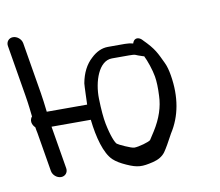

<svg xmlns="http://www.w3.org/2000/svg" viewBox="-96 -607 776 678"><g transform="rotate(-10 292.0 -268.5)"><path d="M410.4 -446.4C407.9 -443.6 406.5 -440.9 405.3 -436.4C396.8 -438.7 387 -440 376 -440H315.2C293.3 -440 272.8 -430.3 254.5 -412.8C232.2 -392.9 217.4 -364 210.8 -327.7C209.8 -322.4 207.6 -252 207.6 -252H62.8C59.8 -278.6 56.5 -303.4 53.5 -321.5L23 -504.5C20.5 -519.5 5.9 -532 -9.1 -532C-24.1 -532 -34.5 -519.5 -32 -504.5L-1.5 -321.5C1.4 -303.7 3.6 -288.5 5 -276.2L8.6 -244.6C5 -241.1 1.3 -232.6 2.6 -224.5C3.8 -217.4 7.5 -210.4 13.5 -204.9C14.3 -199.2 15.6 -190.9 17.5 -183L40.8 -43.5C43.3 -28.5 57.8 -16 72.8 -16C87.9 -16 98.3 -28.5 95.8 -43.5L70.2 -197H211C218.1 -132.6 234.3 -72.9 261.7 -47C272.5 -36.8 287.3 -28.1 306.5 -19.5C345.3 -2 361.5 -2.4 400.9 -11.7C420.7 -16.4 436.1 -25.3 446.2 -39.2C454.9 -51.6 466.4 -71.8 481.6 -100.3C517.1 -155.2 529.8 -223.1 516.6 -302.4C513.5 -321.1 509.3 -336.5 503.3 -349.1C485.1 -387.2 479.4 -402.9 442 -440.3C430.8 -454 417.5 -454.6 410.4 -446.4ZM433.4 -385.5H435.4C444.6 -367.5 456.6 -332.4 460.7 -308C463.7 -290.3 464.6 -267.1 463.1 -238.2C461.8 -199.6 449.1 -159.7 422.8 -118.2C416.4 -108.6 410.6 -99.7 404.6 -90C398.8 -84.2 361.7 -73.5 345.3 -73.5C335 -73.5 291.1 -93.8 286.4 -98.1C280.3 -103.8 269.3 -128.6 260.1 -174.6C256 -195.4 253.3 -226 252.3 -265.5C250.9 -327 274.9 -397.5 322.2 -397.5H383.1C411.7 -397.5 400.8 -395.2 432.1 -385.9Z"/></g></svg>

Font: MewTooHand
Style: BdCondLta
Weight: 400
Designer: Mew Too, Robert Jablonski
Version: Version 0.77